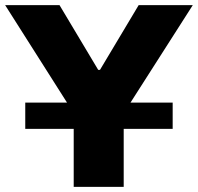

<svg xmlns="http://www.w3.org/2000/svg" viewBox="-38 -725 768 745"><path d="M248 0V-367L281 -234L-18 -705H193L343 -454H350L500 -705H710L409 -234L442 -367V0ZM60 -225V-327H632V-225Z"/></svg>

Font: Nunito Sans 6pt Black
Style: Regular
Weight: 900
Version: Version 3.101;gftools[0.9.27]